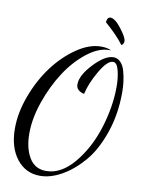

<svg xmlns="http://www.w3.org/2000/svg" viewBox="-104 -965 831 1122"><g transform="rotate(10 312.0 -404.0)"><path d="M495 -707H484Q422 -707 353.5 -653.5Q285 -600 232 -518.5Q179 -437 144 -336.5Q109 -236 109 -147Q109 -60 142.5 -3.5Q176 53 243 53Q332 53 408 -38Q484 -129 524 -256.5Q564 -384 564 -505Q564 -556 553 -599.5Q542 -643 519 -643Q485 -643 441.5 -568Q398 -493 384 -429Q336 -440 336 -478Q336 -531 401.5 -600.5Q467 -670 517 -670Q541 -670 559 -651.5Q577 -633 585.5 -602Q594 -571 598 -540.5Q602 -510 602 -477Q602 -347 564 -236.5Q526 -126 467.5 -57.5Q409 11 342 49Q275 87 213 87Q127 87 74 19Q21 -49 21 -161Q21 -255 59 -356.5Q97 -458 156 -537Q215 -616 290 -667.5Q365 -719 435 -719Q472 -719 495 -707ZM437 -864Q440 -895 459 -895Q486 -895 524.5 -845Q563 -795 563 -774Q563 -755 549 -748Q511 -800 437 -864Z"/></g></svg>

Font: Dancing Script
Style: Regular
Weight: 400
Designer: Pablo Impallari
Foundry: Pablo Impallari. www.impallari.com
Version: Version 1.002